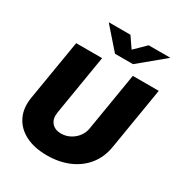

<svg xmlns="http://www.w3.org/2000/svg" viewBox="-218 -1104 1186 1264"><g transform="rotate(30 375.0 -472.5)"><path d="M323.7 8.8Q227.5 8.8 160.2 -25.6Q92.8 -60.1 62.5 -122.6Q32.2 -185.1 45.9 -268.1L122.1 -727.5H319.3L244.1 -272Q235.8 -221.2 260.5 -191.7Q285.2 -162.1 332 -162.1Q368.7 -162.1 400.1 -178.7Q431.6 -195.3 452.9 -223.1Q474.1 -251 479.5 -284.7L552.7 -727.5H750L671.9 -255.4Q658.2 -172.4 610.4 -113Q562.5 -53.7 488.8 -22.5Q415 8.8 323.7 8.8ZM403.8 -954.1 459.5 -873 542.5 -954.1H704.6L704.1 -951.2L515.1 -794.9H378.4L241.2 -951.2L241.7 -954.1Z"/></g></svg>

Font: Inter Black
Style: Italic
Weight: 900
Italic angle: -9.39999°
Designer: Rasmus Andersson
Foundry: rsms
Version: Version 4.000;git-a52131595